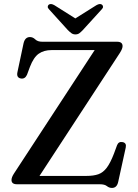

<svg xmlns="http://www.w3.org/2000/svg" viewBox="-20 -905 678 943"><path d="M569 -645.5 174 -41H404.5Q439.5 -41 463 -49.2Q486.5 -57.5 504.2 -81Q522 -104.5 539.5 -150L555 -192Q562.5 -211 582.5 -207Q602.5 -203 597.5 -180L560.5 -11.5Q554 18 530 18Q516 18 505 9Q494 0 470 0H63.5Q36.5 0 36.5 -21Q36.5 -34 48.5 -52.5L445 -659H233Q195.5 -659 170.2 -641.2Q145 -623.5 127 -576.5L112.5 -537.5Q102.5 -516 82.5 -519.5Q60 -523.5 65.5 -550L95.5 -691.5Q102.5 -723 127 -723Q141.5 -723 153.2 -711.5Q165 -700 187.5 -700H555Q582 -700 582 -678.5Q582 -666 569 -645.5ZM387 -757.5Q377.5 -747.5 369.8 -741.8Q362 -736 350.5 -736Q339 -736 331 -741.8Q323 -747.5 313 -757.5L221 -859Q214 -866 214.5 -872.2Q215 -878.5 219.5 -882Q229.5 -889.5 247 -879.5L350 -814.5L453.5 -879.5Q471 -889.5 481 -882Q485.5 -878.5 486 -872.2Q486.5 -866 479.5 -859Z"/></svg>

Font: Fraunces 9pt
Style: Regular
Weight: 400
Version: Version 1.000;[b76b70a41]